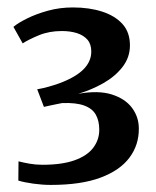

<svg xmlns="http://www.w3.org/2000/svg" viewBox="-20 -924 429 529"><path d="M120 -414.5Q97 -414.5 71.8 -418Q46.5 -421.5 30.5 -426.5L31 -479.5Q44.5 -476 61.5 -473Q78.5 -470 97 -470Q151 -470 185.8 -482.5Q220.5 -495 237 -517Q253.5 -539 253.5 -566.5Q253.5 -591 244 -608Q234.5 -625 212 -633.2Q189.5 -641.5 151 -640Q146 -639 135.8 -637Q125.5 -635 115.8 -632.8Q106 -630.5 101 -629.5L82.5 -678Q97.5 -680.5 113.5 -685Q129.5 -689.5 143.5 -694.5Q188 -711 209.8 -732.8Q231.5 -754.5 231.5 -782Q231.5 -802.5 220.8 -814.8Q210 -827 191.8 -832.8Q173.5 -838.5 150.5 -838.5Q115.5 -838.5 87.5 -827Q59.5 -815.5 42.5 -804.5L17 -850Q30 -861 54.8 -873.2Q79.5 -885.5 112 -894.5Q144.5 -903.5 181 -903.5Q226 -903.5 261.5 -892Q297 -880.5 317.5 -857.8Q338 -835 338 -799Q338 -766 317.8 -739.8Q297.5 -713.5 265 -695Q232.5 -676.5 195.5 -665.5Q250.5 -675.5 287.8 -663.8Q325 -652 343.8 -626.8Q362.5 -601.5 362.5 -570Q363 -525 336.8 -489.8Q310.5 -454.5 256.8 -434.5Q203 -414.5 120 -414.5Z"/></svg>

Font: Merriweather 24pt SemiBold
Style: Regular
Weight: 600
Designer: Eben Sorkin
Foundry: Eben Sorkin
Version: Version 2.100